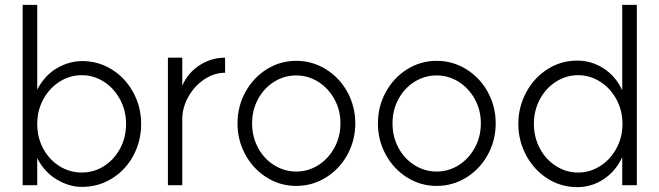

<svg xmlns="http://www.w3.org/2000/svg" viewBox="-20 -761 2710 789"><path d="M498 -252Q498 -307 473 -353Q448 -399 406.5 -425.5Q365 -452 316 -452Q267 -452 225 -425.5Q183 -399 158 -353Q133 -307 133 -252Q133 -196 157.5 -150.5Q182 -105 224 -78.5Q266 -52 316 -52Q366 -52 407.5 -78.5Q449 -105 473.5 -150.5Q498 -196 498 -252ZM73 -741H133V-393Q165 -453 215 -481.5Q265 -510 318 -510Q385 -510 440.5 -475Q496 -440 528 -380.5Q560 -321 560 -252Q560 -182 528.5 -122.5Q497 -63 441 -28Q385 7 316 7Q264 7 213 -23.5Q162 -54 133 -111V0H73Z M905 -524V-462Q860 -462 819 -434.5Q778 -407 753.5 -362.5Q729 -318 729 -270V0H670V-524H729V-409Q753 -463 801 -493.5Q849 -524 905 -524Z M1379 -254Q1379 -309 1354 -354Q1329 -399 1287.5 -425Q1246 -451 1197 -451Q1148 -451 1106.5 -425Q1065 -399 1040.5 -354Q1016 -309 1016 -254Q1016 -199 1040.5 -153.5Q1065 -108 1107 -82Q1149 -56 1197 -56Q1246 -56 1287.5 -82Q1329 -108 1354 -153.5Q1379 -199 1379 -254ZM1197 -511Q1264 -511 1320 -476Q1376 -441 1408 -382Q1440 -323 1440 -254Q1440 -185 1408 -126Q1376 -67 1320 -32Q1264 3 1197 3Q1131 3 1075.5 -32Q1020 -67 988 -126Q956 -185 956 -254Q956 -323 988 -382Q1020 -441 1075.5 -476Q1131 -511 1197 -511Z M1956 -254Q1956 -309 1931 -354Q1906 -399 1864.5 -425Q1823 -451 1774 -451Q1725 -451 1683.5 -425Q1642 -399 1617.5 -354Q1593 -309 1593 -254Q1593 -199 1617.5 -153.5Q1642 -108 1684 -82Q1726 -56 1774 -56Q1823 -56 1864.5 -82Q1906 -108 1931 -153.5Q1956 -199 1956 -254ZM1774 -511Q1841 -511 1897 -476Q1953 -441 1985 -382Q2017 -323 2017 -254Q2017 -185 1985 -126Q1953 -67 1897 -32Q1841 3 1774 3Q1708 3 1652.5 -32Q1597 -67 1565 -126Q1533 -185 1533 -254Q1533 -323 1565 -382Q1597 -441 1652.5 -476Q1708 -511 1774 -511Z M2538 -252Q2538 -307 2513 -353Q2488 -399 2446 -425.5Q2404 -452 2356 -452Q2307 -452 2265 -425.5Q2223 -399 2198.5 -353Q2174 -307 2174 -252Q2174 -197 2198.5 -151Q2223 -105 2265 -78.5Q2307 -52 2356 -52Q2404 -52 2446 -78.5Q2488 -105 2513 -151Q2538 -197 2538 -252ZM2352 -512Q2411 -512 2461 -479.5Q2511 -447 2537 -390V-741H2597V0H2537V-115Q2510 -57 2460.5 -24.5Q2411 8 2352 8Q2285 8 2229.5 -27.5Q2174 -63 2142 -123Q2110 -183 2110 -252Q2110 -321 2142 -381Q2174 -441 2229.5 -476.5Q2285 -512 2352 -512Z"/></svg>

Font: SUIT Light
Style: Regular
Weight: 300
Designer: Sunn Youn; Korean Glyphs from Source Han Sans (Sandoll Communications; Soo-young Jang, Joo-yeon Kang)
Foundry: Sunn
Version: Version 1.006